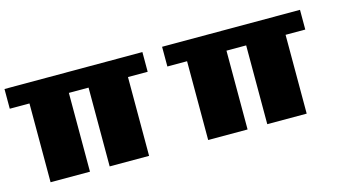

<svg xmlns="http://www.w3.org/2000/svg" viewBox="-66 -801 1910 1046"><g transform="rotate(-15 889.0 -278.0)"><path d="M111.1 -444.4H0V-555.6H777.8V-444.4H666.7V0H444.4V-444.4H333.3V0H111.1Z M1000 -444.4H888.9V-555.6H1666.7V-444.4H1555.6V0H1333.3V-444.4H1222.2V0H1000Z"/></g></svg>

Font: Pixeloid Sans
Style: Bold
Weight: 700
Monospace: yes
Designer: GGBot
Version: 0.3